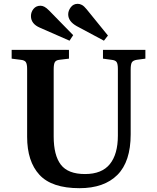

<svg xmlns="http://www.w3.org/2000/svg" viewBox="-20 -971 822 1005"><path d="M396 14Q251 14 186.5 -56Q122 -126 122 -255V-610Q122 -635 115.5 -645.5Q109 -656 88 -658L41 -664V-710H341V-664L291 -658Q273 -656 267 -645.5Q261 -635 261 -608V-257Q261 -158 298.5 -109Q336 -60 425 -60Q513 -60 555 -112Q597 -164 597 -261V-610Q597 -636 590.5 -646Q584 -656 563 -658L519 -664V-710H741V-664L696 -658Q677 -655 670.5 -645Q664 -635 664 -607V-268Q664 -125 594.5 -55.5Q525 14 396 14ZM524 -758 382 -834Q337 -859 337 -896Q337 -915 350.5 -933Q364 -951 387 -951Q398 -951 409 -945Q420 -939 433 -923L545 -785ZM344 -758 189 -826Q142 -846 142 -887Q142 -908 155.5 -924.5Q169 -941 192 -941Q202 -941 212.5 -935.5Q223 -930 237 -916L363 -787Z"/></svg>

Font: Literata 36pt SemiBold
Style: Regular
Weight: 600
Designer: Latin by Veronika Burian and Jose Scaglione. Greek by Irene Vlachou. Cyrillic by Vera Evstafieva.
Foundry: TypeTogether
Version: Version 3.002